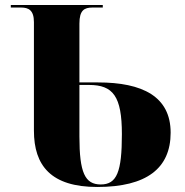

<svg xmlns="http://www.w3.org/2000/svg" viewBox="-20 -734 736 764"><path d="M367 10C563 10 659 -64 659 -206C659 -350 547 -406 370 -406H296V-640C296 -693 315 -704 348 -704H389V-714H23V-704H64C93 -704 115 -694 115 -646V-214C115 -75 183 10 367 10ZM381 0C318 0 296 -47 296 -191V-396H334C430 -396 465 -351 465 -200C465 -50 445 0 381 0Z"/></svg>

Font: Noto Serif Display ExtraBold
Style: Regular
Weight: 800
Designer: Monotype Design Team
Foundry: Monotype Imaging Inc.
Version: Version 2.009